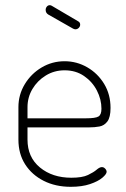

<svg xmlns="http://www.w3.org/2000/svg" viewBox="-20 -714 485 740"><path d="M253 6Q194 6 148.5 -17Q103 -40 77 -80.5Q51 -121 51 -176V-301Q51 -349 75.5 -389.5Q100 -430 140.5 -454Q181 -478 229 -478Q276 -478 316.5 -454.5Q357 -431 381.5 -390.5Q406 -350 406 -298Q406 -262 394 -246Q382 -230 363.5 -226.5Q345 -223 323 -223H86V-176Q86 -108 134 -68.5Q182 -29 255 -29Q297 -29 319 -39.5Q341 -50 352.5 -60Q364 -70 373 -70Q378 -70 382 -67Q386 -64 388.5 -60Q391 -56 391 -52Q391 -43 374.5 -29Q358 -15 327 -4.5Q296 6 253 6ZM86 -258H311Q348 -258 359.5 -265Q371 -272 371 -295Q371 -331 353.5 -365Q336 -399 304 -421Q272 -443 229 -443Q189 -443 156.5 -423Q124 -403 105 -371Q86 -339 86 -301ZM270 -601Q268 -601 265.5 -602Q263 -603 261 -604L166 -658Q156 -664 156 -676Q156 -683 160.5 -688.5Q165 -694 172 -694Q175 -694 179 -692L281 -632Q289 -628 289 -619Q289 -612 283.5 -606.5Q278 -601 270 -601Z"/></svg>

Font: Dosis ExtraLight
Style: Regular
Weight: 250
Designer: EdgarTolentino, PabloImpallari, IginoMarini
Foundry: EdgarTolentino, PabloImpallari, IginoMarini
Version: Version 3.001; ttfautohint (v1.8.2)